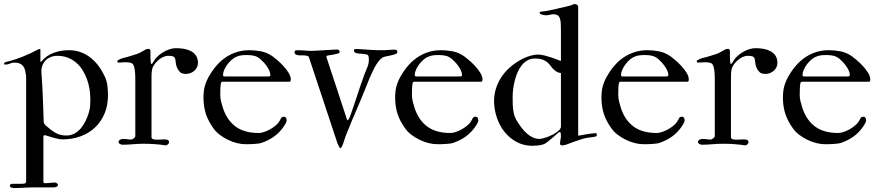

<svg xmlns="http://www.w3.org/2000/svg" viewBox="-37 -724 4426 967"><path d="M418 -225.6Q418 -250 413.8 -275.6Q409.7 -301.3 400.9 -325.4Q392.1 -349.6 378.7 -371.1Q365.2 -392.6 346.7 -408.4Q328.1 -424.3 304.4 -433.6Q280.8 -442.9 251.5 -442.9Q233.9 -442.9 219 -437Q204.1 -431.2 193.6 -420.9Q183.1 -410.6 177.2 -396.2Q171.4 -381.8 171.4 -364.3Q171.4 -361.3 171.6 -357.4Q171.9 -353.5 172.6 -344.7Q173.3 -335.9 174.3 -320.1Q175.3 -304.2 176.8 -277.1Q178.2 -250 179.7 -209.2Q181.2 -168.5 183.1 -109.9Q183.1 -104 188.5 -97.2Q193.8 -90.3 199.2 -86.9Q211.9 -76.2 223.1 -67.6Q234.4 -59.1 245.8 -53.2Q257.3 -47.4 269.8 -44.4Q282.2 -41.5 297.4 -41.5Q320.8 -41.5 339.1 -52Q357.4 -62.5 371.1 -78.9Q384.8 -95.2 394.3 -115.2Q403.8 -135.3 409.7 -154.8Q413.1 -166 414.8 -175Q416.5 -184.1 417 -192.4Q417.5 -200.7 417.5 -208.5Q417.5 -216.3 418 -225.6ZM-17.1 -401.4Q-17.1 -407.7 -8.3 -411.6Q33.7 -421.4 75 -437.7Q116.2 -454.1 154.3 -474.6Q156.7 -476.1 158.9 -476.6Q161.1 -477.1 163.1 -477.1Q166.5 -477.1 166.5 -474.6V-417.5Q166.5 -411.6 168.9 -411.6Q195.3 -443.8 231.9 -457.5Q268.6 -471.2 310.1 -471.2Q342.3 -471.2 369.4 -461.2Q396.5 -451.2 418.9 -433.6Q441.4 -416 459.2 -391.8Q477.1 -367.7 490.7 -338.9Q501 -316.9 503.9 -292.7Q506.8 -268.6 506.8 -244.1Q506.8 -192.9 489.5 -151.9Q472.2 -110.8 441.4 -81.8Q410.6 -52.7 368.7 -37.4Q326.7 -22 277.8 -22Q270 -22 260.3 -23.7Q250.5 -25.4 240.2 -28.1Q230 -30.8 219.2 -34.2Q208.5 -37.6 199.2 -40.5Q191.9 -43 188.5 -43Q181.6 -43 181.6 -36.1V190.9Q181.6 198.7 189.9 198.7Q202.1 198.7 215.6 197Q229 195.3 239.7 195.3Q244.1 195.3 249.5 199Q254.9 202.6 254.9 207Q254.9 213.4 247.8 216.6Q240.7 219.7 235.8 219.7H132.3Q127.4 219.7 113.3 220.2Q99.1 220.7 83.3 221.4Q67.4 222.2 53.7 222.7Q40 223.1 36.1 223.1Q33.7 223.1 29.5 222.7Q25.4 222.2 21.7 220.9Q18.1 219.7 15.4 217.8Q12.7 215.8 12.7 212.9Q12.7 201.7 24.4 201.7H72.8Q82.5 201.7 88.6 199.7Q94.7 197.8 94.7 186.5V-333.5Q94.7 -338.9 94.2 -343Q93.8 -347.2 92.8 -352.1Q90.8 -366.2 87.2 -376.7Q83.5 -387.2 76.9 -394.3Q70.3 -401.4 60.1 -405Q49.8 -408.7 34.7 -408.7Q23.4 -408.7 13.2 -403.8Q2.9 -398.9 -8.3 -398.9Q-17.1 -398.9 -17.1 -401.4Z M644.5 -39.1V-306.6Q644.5 -321.3 644.3 -337.6Q644 -354 642.3 -368.2Q640.6 -382.3 637 -392.3Q633.3 -402.3 627 -405.3Q615.2 -410.6 598.1 -410.6Q586.9 -410.6 577.4 -409.7Q567.9 -408.7 560.1 -408.7Q557.6 -408.7 555.7 -410.6Q553.7 -412.6 553.7 -414.6Q553.7 -419.9 557.1 -420.9Q572.3 -429.7 587.9 -433.1Q603.5 -436.5 620.1 -441.9Q634.8 -446.3 649.9 -451.2Q665 -456.1 677.7 -463.9Q686.5 -468.3 693.8 -473.1Q701.2 -478 712.4 -478Q715.3 -478 718 -474.4Q720.7 -470.7 720.7 -468.8V-441.9Q720.7 -438 720.9 -432.6Q721.2 -427.2 721.4 -421.9Q721.7 -416.5 722.2 -411.9Q722.7 -407.2 723.1 -405.3Q723.6 -403.3 724.6 -402.3L725.1 -401.9Q728 -401.9 730.5 -405Q732.9 -408.2 736.1 -413.3Q739.3 -418.5 743.4 -424.8Q747.6 -431.2 754.4 -437.5Q763.7 -446.8 775.1 -454.8Q786.6 -462.9 799.1 -468.8Q811.5 -474.6 824.5 -478Q837.4 -481.4 850.1 -481.4Q868.7 -481.4 888.2 -478.3Q907.7 -475.1 923.6 -467Q939.5 -459 949.7 -444.3Q960 -429.7 960 -407.2Q960 -395 954.8 -384.8Q949.7 -374.5 941.2 -367.2Q932.6 -359.9 921.6 -355.7Q910.6 -351.6 898.9 -351.6Q891.1 -351.6 882.3 -354Q873.5 -356.4 871.1 -359.9Q856 -373.5 850.1 -397Q847.7 -410.2 846.9 -419.2Q846.2 -428.2 843 -433.3Q839.8 -438.5 832.5 -440.7Q825.2 -442.9 809.6 -442.9Q796.9 -442.9 783.4 -436.3Q770 -429.7 758.5 -419.4Q747.1 -409.2 738.8 -396.7Q730.5 -384.3 729 -372.6Q726.6 -361.8 726.3 -349.4Q726.1 -336.9 726.1 -323.7V-30.3Q729 -23.9 736.8 -22.2Q744.6 -20.5 754.4 -20.5Q757.3 -20.5 762.5 -20.8Q767.6 -21 773.2 -21.2Q778.8 -21.5 783.2 -21.7Q787.6 -22 789.1 -22Q800.3 -22 807.4 -19.3Q814.5 -16.6 814.5 -7.8Q814.5 -2 808.8 2.9Q803.2 7.8 797.9 8.3Q771 3.9 742.9 2Q714.8 0 687 0Q657.7 0 632.3 2.4Q606.9 4.9 579.6 4.9Q574.2 4.9 567.1 1Q560.1 -2.9 560.1 -9.3Q560.1 -13.2 562.5 -16.1Q564.9 -19 568.6 -20.8Q572.3 -22.5 575.9 -23.4Q579.6 -24.4 582 -24.4Q587.4 -24.4 592.5 -23.9Q597.7 -23.4 603.5 -22.9Q607.9 -22 612.8 -21.5Q617.7 -21 622.1 -21Q625 -21 628.7 -22.5Q632.3 -23.9 636 -26.6Q639.6 -29.3 642.1 -32.5Q644.5 -35.6 644.5 -39.1Z M1420.9 -312.5H1083Q1077.6 -310.5 1076.7 -308.3Q1075.7 -306.2 1074.7 -299.8Q1073.7 -295.4 1073 -280.8Q1072.3 -266.1 1072.3 -247.6Q1072.3 -229 1076.7 -211.9Q1081.1 -194.8 1086.4 -178.2Q1106.9 -117.7 1150.6 -85.9Q1194.3 -54.2 1265.6 -54.2Q1276.4 -54.2 1289.1 -58.1Q1301.8 -62 1314.5 -68.1Q1327.1 -74.2 1338.9 -82.5Q1350.6 -90.8 1359.4 -99.6Q1365.7 -105.5 1369.9 -113Q1374 -120.6 1380.4 -131.8Q1382.3 -133.8 1385.7 -135Q1389.2 -136.2 1391.6 -136.2Q1400.4 -136.2 1403.6 -130.6Q1406.7 -125 1406.7 -116.7Q1406.7 -114.3 1405 -110.1Q1403.3 -106 1401.1 -101.6Q1398.9 -97.2 1396.2 -93Q1393.6 -88.9 1392.1 -86.9Q1373.5 -59.1 1345.2 -37.8Q1316.9 -16.6 1277.3 -3.4Q1268.6 -1 1247.3 0.7Q1226.1 2.4 1201.2 2.4Q1179.2 2.4 1156 -3.4Q1132.8 -9.3 1110.8 -20Q1088.9 -30.8 1070.1 -44.9Q1051.3 -59.1 1039.1 -76.2Q1012.7 -112.3 1000.2 -149.4Q987.8 -186.5 987.8 -232.4Q987.8 -249 989.5 -263.9Q991.2 -278.8 995.4 -293Q999.5 -307.1 1005.9 -321Q1012.2 -335 1021.5 -349.6Q1037.6 -376.5 1058.1 -398.9Q1078.6 -421.4 1103.5 -437.5Q1128.4 -453.6 1157.2 -462.4Q1186 -471.2 1219.2 -471.2Q1247.1 -471.2 1277.1 -465.6Q1307.1 -460 1335 -440.9Q1343.8 -434.6 1359.4 -421.4Q1375 -408.2 1390.1 -391.8Q1405.3 -375.5 1416.5 -357.4Q1427.7 -339.4 1427.7 -322.8Q1427.7 -318.4 1426 -315.4Q1424.3 -312.5 1420.9 -312.5ZM1095.7 -338.9H1313Q1321.3 -338.9 1323 -341.1Q1324.7 -343.3 1324.7 -345.7Q1324.7 -356.9 1319.1 -369.1Q1313.5 -381.3 1305.4 -392.3Q1297.4 -403.3 1289.1 -412.1Q1280.8 -420.9 1274.9 -425.8Q1259.3 -439 1243.7 -442.9Q1228 -446.8 1208 -446.8Q1199.7 -446.8 1192.6 -446.5Q1185.5 -446.3 1178.7 -445.3Q1171.9 -444.3 1165 -442.4Q1158.2 -440.4 1149.9 -436.5Q1140.6 -432.1 1129.6 -422.6Q1118.7 -413.1 1109.1 -400.6Q1099.6 -388.2 1093 -373.5Q1086.4 -358.9 1086.4 -344.7Q1086.4 -338.9 1095.7 -338.9Z M1662.6 -2.4 1518.6 -436.5Q1517.1 -441.4 1506.8 -443.4Q1496.6 -445.3 1487.8 -445.3H1471.2Q1467.3 -445.3 1462.9 -446Q1458.5 -446.8 1454.8 -448.5Q1451.2 -450.2 1448.7 -452.9Q1446.3 -455.6 1446.3 -459.5Q1446.3 -470.7 1456.1 -470.7H1476.1Q1480.5 -470.7 1487.3 -470.2Q1494.1 -469.7 1501.7 -469.2Q1509.3 -468.8 1516.6 -468.3Q1523.9 -467.8 1529.3 -467.8Q1533.7 -467.8 1544.4 -468.3Q1555.2 -468.8 1569.1 -469.5Q1583 -470.2 1598.1 -471.2Q1613.3 -472.2 1626.2 -472.9Q1639.2 -473.6 1648.2 -474.1Q1657.2 -474.6 1659.2 -474.6Q1673.8 -474.6 1673.8 -461.4Q1673.8 -457.5 1666.3 -454.8Q1658.7 -452.1 1648.2 -450.2Q1637.7 -448.2 1626.7 -446.5Q1615.7 -444.8 1609.4 -443.4Q1606.9 -442.4 1606.9 -437.5Q1606.9 -436.5 1607.4 -434.8Q1607.9 -433.1 1608.9 -430.7L1710 -124Q1710.9 -122.1 1711.4 -121.1Q1711.9 -120.1 1712.4 -119.1Q1712.9 -118.2 1713.4 -118.2Q1714.8 -118.2 1717 -120.8Q1719.2 -123.5 1721.4 -127.4Q1723.6 -131.3 1725.3 -136Q1727.1 -140.6 1728.5 -144.5Q1747.1 -196.8 1764.4 -250.5Q1781.7 -304.2 1800.3 -354Q1808.1 -372.6 1814.5 -388.9Q1820.8 -405.3 1820.8 -424.8Q1820.8 -431.2 1819.8 -437.7Q1818.8 -444.3 1815.4 -446.8Q1814.5 -448.2 1810.1 -449.5Q1805.7 -450.7 1800.3 -451.4Q1794.9 -452.1 1789.8 -452.6Q1784.7 -453.1 1781.7 -453.6Q1779.3 -453.6 1773.4 -453.9Q1767.6 -454.1 1761.5 -455.6Q1755.4 -457 1750.5 -460Q1745.6 -462.9 1745.6 -467.8Q1745.6 -474.1 1748 -475.6Q1751 -477.1 1755.9 -477.1H1763.2Q1770 -477.1 1782.5 -476.1Q1794.9 -475.1 1809.6 -474.1Q1824.2 -473.1 1839.8 -472.2Q1855.5 -471.2 1868.7 -471.2H1898.4Q1909.7 -471.2 1924.1 -472.7Q1938.5 -474.1 1946.8 -474.1Q1955.6 -474.1 1960 -471.9Q1964.4 -469.7 1964.4 -461.4Q1964.4 -455.6 1954.6 -451.7Q1944.8 -447.8 1932.1 -445.1Q1919.4 -442.4 1907 -439.9Q1894.5 -437.5 1889.2 -434.1Q1877.9 -426.8 1867.7 -412.8Q1857.4 -398.9 1849.1 -383.3Q1840.8 -367.7 1834.2 -352.5Q1827.6 -337.4 1823.2 -327.6Q1813.5 -303.2 1802.7 -276.6Q1792 -250 1780.5 -222.4Q1769 -194.8 1757.3 -167.5Q1745.6 -140.1 1734.4 -114.3Q1732.9 -110.4 1727.8 -97.7Q1722.7 -85 1716.6 -70.3Q1710.4 -55.7 1705.1 -41.7Q1699.7 -27.8 1698.2 -22Q1695.8 -15.1 1693.4 -7.3Q1690.9 0.5 1688.2 7.1Q1685.5 13.7 1682.9 17.8Q1680.2 22 1677.2 22Q1674.8 22 1672.9 18.8Q1670.9 15.6 1668.9 11.2Q1667 6.8 1665.3 2.9Q1663.6 -1 1662.6 -2.4Z M2386.2 -312.5H2048.3Q2043 -310.5 2042 -308.3Q2041 -306.2 2040 -299.8Q2039.1 -295.4 2038.3 -280.8Q2037.6 -266.1 2037.6 -247.6Q2037.6 -229 2042 -211.9Q2046.4 -194.8 2051.8 -178.2Q2072.3 -117.7 2116 -85.9Q2159.7 -54.2 2231 -54.2Q2241.7 -54.2 2254.4 -58.1Q2267.1 -62 2279.8 -68.1Q2292.5 -74.2 2304.2 -82.5Q2315.9 -90.8 2324.7 -99.6Q2331.1 -105.5 2335.2 -113Q2339.4 -120.6 2345.7 -131.8Q2347.7 -133.8 2351.1 -135Q2354.5 -136.2 2356.9 -136.2Q2365.7 -136.2 2368.9 -130.6Q2372.1 -125 2372.1 -116.7Q2372.1 -114.3 2370.4 -110.1Q2368.7 -106 2366.5 -101.6Q2364.3 -97.2 2361.6 -93Q2358.9 -88.9 2357.4 -86.9Q2338.9 -59.1 2310.5 -37.8Q2282.2 -16.6 2242.7 -3.4Q2233.9 -1 2212.6 0.7Q2191.4 2.4 2166.5 2.4Q2144.5 2.4 2121.3 -3.4Q2098.1 -9.3 2076.2 -20Q2054.2 -30.8 2035.4 -44.9Q2016.6 -59.1 2004.4 -76.2Q1978 -112.3 1965.6 -149.4Q1953.1 -186.5 1953.1 -232.4Q1953.1 -249 1954.8 -263.9Q1956.5 -278.8 1960.7 -293Q1964.8 -307.1 1971.2 -321Q1977.5 -335 1986.8 -349.6Q2002.9 -376.5 2023.4 -398.9Q2043.9 -421.4 2068.8 -437.5Q2093.8 -453.6 2122.6 -462.4Q2151.4 -471.2 2184.6 -471.2Q2212.4 -471.2 2242.4 -465.6Q2272.5 -460 2300.3 -440.9Q2309.1 -434.6 2324.7 -421.4Q2340.3 -408.2 2355.5 -391.8Q2370.6 -375.5 2381.8 -357.4Q2393.1 -339.4 2393.1 -322.8Q2393.1 -318.4 2391.4 -315.4Q2389.6 -312.5 2386.2 -312.5ZM2061 -338.9H2278.3Q2286.6 -338.9 2288.3 -341.1Q2290 -343.3 2290 -345.7Q2290 -356.9 2284.4 -369.1Q2278.8 -381.3 2270.8 -392.3Q2262.7 -403.3 2254.4 -412.1Q2246.1 -420.9 2240.2 -425.8Q2224.6 -439 2209 -442.9Q2193.4 -446.8 2173.3 -446.8Q2165 -446.8 2158 -446.5Q2150.9 -446.3 2144 -445.3Q2137.2 -444.3 2130.4 -442.4Q2123.5 -440.4 2115.2 -436.5Q2106 -432.1 2095 -422.6Q2084 -413.1 2074.5 -400.6Q2064.9 -388.2 2058.3 -373.5Q2051.8 -358.9 2051.8 -344.7Q2051.8 -338.9 2061 -338.9Z M2451.2 -217.8Q2452.1 -254.9 2463.9 -287.1Q2475.6 -319.3 2495.6 -346.2Q2515.6 -373 2542.2 -394Q2568.8 -415 2599.6 -430.2Q2615.2 -437.5 2635 -443.4Q2654.8 -449.2 2673.3 -449.2Q2687 -449.2 2705.6 -444.6Q2724.1 -439.9 2740.7 -434.3Q2757.3 -428.7 2769 -424.1Q2780.8 -419.4 2781.2 -418.9Q2782.2 -418 2788.1 -418V-565.9Q2788.1 -587.9 2787.4 -604.2Q2786.6 -620.6 2783 -631.3Q2779.3 -642.1 2771 -647.2Q2762.7 -652.3 2747.6 -652.3Q2745.6 -652.3 2741.7 -651.6Q2737.8 -650.9 2732.9 -649.7Q2728 -648.4 2723.1 -647.7Q2718.3 -647 2714.4 -647Q2712.9 -647 2707.5 -647.5Q2702.1 -647.9 2696 -649.4Q2689.9 -650.9 2685.3 -653.3Q2680.7 -655.8 2680.7 -659.7Q2680.7 -661.6 2682.4 -663.3Q2684.1 -665 2687.5 -665Q2699.2 -666 2713.9 -668.7Q2728.5 -671.4 2741.9 -674.1Q2755.4 -676.8 2765.4 -679.2Q2775.4 -681.6 2777.8 -682.6Q2793.5 -685.5 2809.6 -689.5Q2825.7 -693.4 2841.3 -697.8Q2843.8 -698.7 2847.9 -701.2Q2852.1 -703.6 2856.4 -703.6Q2864.3 -703.6 2869.6 -699.5Q2875 -695.3 2875 -691.9V-40.5Q2884.8 -42 2896.7 -44.2Q2908.7 -46.4 2920.7 -48.3Q2932.6 -50.3 2943.6 -51.8Q2954.6 -53.2 2961.9 -53.2Q2967.3 -53.2 2968 -50.5Q2968.8 -47.9 2968.8 -45.4Q2968.8 -38.6 2965.3 -37.1Q2952.1 -33.7 2942.9 -33Q2933.6 -32.2 2922.4 -30.3Q2905.8 -27.3 2887.2 -21.5Q2868.7 -15.6 2851.6 -9.3Q2831.1 -1.5 2817.6 3.4Q2804.2 8.3 2793.9 8.3Q2783.7 8.3 2783.7 -1Q2783.7 -10.7 2785.9 -20.8Q2788.1 -30.8 2788.1 -39.1Q2788.1 -41.5 2787.6 -47.6Q2787.1 -53.7 2786.6 -55.7Q2785.2 -59.1 2781.2 -59.1Q2778.8 -59.1 2768.8 -50.3Q2758.8 -41.5 2746.1 -30.5Q2733.4 -19.5 2720.5 -9.3Q2707.5 1 2698.7 3.4Q2686 7.3 2672.1 8.8Q2658.2 10.3 2645.5 10.3Q2600.1 10.3 2564 -9.5Q2527.8 -29.3 2502.7 -61.5Q2477.5 -93.8 2464.4 -134.5Q2451.2 -175.3 2451.2 -217.8ZM2788.1 -85.9V-356.4Q2773.4 -356.4 2755.9 -370.1Q2746.1 -378.4 2739 -388.7Q2731.9 -398.9 2722.2 -408Q2712.4 -417 2697.5 -423.1Q2682.6 -429.2 2657.2 -429.2Q2635.7 -429.2 2619.1 -419.7Q2602.5 -410.2 2590.1 -394.3Q2577.6 -378.4 2569.1 -358.2Q2560.5 -337.9 2555.2 -316.4Q2549.8 -294.9 2547.4 -274.4Q2544.9 -253.9 2544.9 -237.3Q2544.9 -221.2 2545.2 -204.8Q2545.4 -188.5 2547.4 -172.9Q2549.3 -157.2 2553.7 -142.8Q2558.1 -128.4 2565.9 -115.7Q2577.6 -96.7 2590.3 -80.1Q2603 -63.5 2617.2 -51Q2631.3 -38.6 2647.2 -31.5Q2663.1 -24.4 2680.7 -24.4Q2686.5 -24.4 2696.8 -26.9Q2707 -29.3 2719 -33.7Q2731 -38.1 2743.2 -44.2Q2755.4 -50.3 2765.4 -57.1Q2775.4 -64 2781.7 -71.3Q2788.1 -78.6 2788.1 -85.9Z M3425.3 -312.5H3087.4Q3082 -310.5 3081.1 -308.3Q3080.1 -306.2 3079.1 -299.8Q3078.1 -295.4 3077.4 -280.8Q3076.7 -266.1 3076.7 -247.6Q3076.7 -229 3081.1 -211.9Q3085.4 -194.8 3090.8 -178.2Q3111.3 -117.7 3155 -85.9Q3198.7 -54.2 3270 -54.2Q3280.8 -54.2 3293.5 -58.1Q3306.2 -62 3318.8 -68.1Q3331.5 -74.2 3343.3 -82.5Q3355 -90.8 3363.8 -99.6Q3370.1 -105.5 3374.3 -113Q3378.4 -120.6 3384.8 -131.8Q3386.7 -133.8 3390.1 -135Q3393.6 -136.2 3396 -136.2Q3404.8 -136.2 3408 -130.6Q3411.1 -125 3411.1 -116.7Q3411.1 -114.3 3409.4 -110.1Q3407.7 -106 3405.5 -101.6Q3403.3 -97.2 3400.6 -93Q3397.9 -88.9 3396.5 -86.9Q3377.9 -59.1 3349.6 -37.8Q3321.3 -16.6 3281.7 -3.4Q3272.9 -1 3251.7 0.7Q3230.5 2.4 3205.6 2.4Q3183.6 2.4 3160.4 -3.4Q3137.2 -9.3 3115.2 -20Q3093.3 -30.8 3074.5 -44.9Q3055.7 -59.1 3043.5 -76.2Q3017.1 -112.3 3004.6 -149.4Q2992.2 -186.5 2992.2 -232.4Q2992.2 -249 2993.9 -263.9Q2995.6 -278.8 2999.8 -293Q3003.9 -307.1 3010.3 -321Q3016.6 -335 3025.9 -349.6Q3042 -376.5 3062.5 -398.9Q3083 -421.4 3107.9 -437.5Q3132.8 -453.6 3161.6 -462.4Q3190.4 -471.2 3223.6 -471.2Q3251.5 -471.2 3281.5 -465.6Q3311.5 -460 3339.4 -440.9Q3348.1 -434.6 3363.8 -421.4Q3379.4 -408.2 3394.5 -391.8Q3409.7 -375.5 3420.9 -357.4Q3432.1 -339.4 3432.1 -322.8Q3432.1 -318.4 3430.4 -315.4Q3428.7 -312.5 3425.3 -312.5ZM3100.1 -338.9H3317.4Q3325.7 -338.9 3327.4 -341.1Q3329.1 -343.3 3329.1 -345.7Q3329.1 -356.9 3323.5 -369.1Q3317.9 -381.3 3309.8 -392.3Q3301.8 -403.3 3293.5 -412.1Q3285.2 -420.9 3279.3 -425.8Q3263.7 -439 3248 -442.9Q3232.4 -446.8 3212.4 -446.8Q3204.1 -446.8 3197 -446.5Q3189.9 -446.3 3183.1 -445.3Q3176.3 -444.3 3169.4 -442.4Q3162.6 -440.4 3154.3 -436.5Q3145 -432.1 3134 -422.6Q3123 -413.1 3113.5 -400.6Q3104 -388.2 3097.4 -373.5Q3090.8 -358.9 3090.8 -344.7Q3090.8 -338.9 3100.1 -338.9Z M3563 -39.1V-306.6Q3563 -321.3 3562.7 -337.6Q3562.5 -354 3560.8 -368.2Q3559.1 -382.3 3555.4 -392.3Q3551.8 -402.3 3545.4 -405.3Q3533.7 -410.6 3516.6 -410.6Q3505.4 -410.6 3495.8 -409.7Q3486.3 -408.7 3478.5 -408.7Q3476.1 -408.7 3474.1 -410.6Q3472.2 -412.6 3472.2 -414.6Q3472.2 -419.9 3475.6 -420.9Q3490.7 -429.7 3506.3 -433.1Q3522 -436.5 3538.6 -441.9Q3553.2 -446.3 3568.4 -451.2Q3583.5 -456.1 3596.2 -463.9Q3605 -468.3 3612.3 -473.1Q3619.6 -478 3630.9 -478Q3633.8 -478 3636.5 -474.4Q3639.2 -470.7 3639.2 -468.8V-441.9Q3639.2 -438 3639.4 -432.6Q3639.6 -427.2 3639.9 -421.9Q3640.1 -416.5 3640.6 -411.9Q3641.1 -407.2 3641.6 -405.3Q3642.1 -403.3 3643.1 -402.3L3643.6 -401.9Q3646.5 -401.9 3648.9 -405Q3651.4 -408.2 3654.5 -413.3Q3657.7 -418.5 3661.9 -424.8Q3666 -431.2 3672.9 -437.5Q3682.1 -446.8 3693.6 -454.8Q3705.1 -462.9 3717.5 -468.8Q3730 -474.6 3742.9 -478Q3755.9 -481.4 3768.6 -481.4Q3787.1 -481.4 3806.6 -478.3Q3826.2 -475.1 3842 -467Q3857.9 -459 3868.2 -444.3Q3878.4 -429.7 3878.4 -407.2Q3878.4 -395 3873.3 -384.8Q3868.2 -374.5 3859.6 -367.2Q3851.1 -359.9 3840.1 -355.7Q3829.1 -351.6 3817.4 -351.6Q3809.6 -351.6 3800.8 -354Q3792 -356.4 3789.6 -359.9Q3774.4 -373.5 3768.6 -397Q3766.1 -410.2 3765.4 -419.2Q3764.6 -428.2 3761.5 -433.3Q3758.3 -438.5 3751 -440.7Q3743.7 -442.9 3728 -442.9Q3715.3 -442.9 3701.9 -436.3Q3688.5 -429.7 3677 -419.4Q3665.5 -409.2 3657.2 -396.7Q3648.9 -384.3 3647.5 -372.6Q3645 -361.8 3644.8 -349.4Q3644.5 -336.9 3644.5 -323.7V-30.3Q3647.5 -23.9 3655.3 -22.2Q3663.1 -20.5 3672.9 -20.5Q3675.8 -20.5 3680.9 -20.8Q3686 -21 3691.7 -21.2Q3697.3 -21.5 3701.7 -21.7Q3706.1 -22 3707.5 -22Q3718.8 -22 3725.8 -19.3Q3732.9 -16.6 3732.9 -7.8Q3732.9 -2 3727.3 2.9Q3721.7 7.8 3716.3 8.3Q3689.5 3.9 3661.4 2Q3633.3 0 3605.5 0Q3576.2 0 3550.8 2.4Q3525.4 4.9 3498 4.9Q3492.7 4.9 3485.6 1Q3478.5 -2.9 3478.5 -9.3Q3478.5 -13.2 3481 -16.1Q3483.4 -19 3487.1 -20.8Q3490.7 -22.5 3494.4 -23.4Q3498 -24.4 3500.5 -24.4Q3505.9 -24.4 3511 -23.9Q3516.1 -23.4 3522 -22.9Q3526.4 -22 3531.2 -21.5Q3536.1 -21 3540.5 -21Q3543.5 -21 3547.1 -22.5Q3550.8 -23.9 3554.4 -26.6Q3558.1 -29.3 3560.5 -32.5Q3563 -35.6 3563 -39.1Z M4339.4 -312.5H4001.5Q3996.1 -310.5 3995.1 -308.3Q3994.1 -306.2 3993.2 -299.8Q3992.2 -295.4 3991.5 -280.8Q3990.7 -266.1 3990.7 -247.6Q3990.7 -229 3995.1 -211.9Q3999.5 -194.8 4004.9 -178.2Q4025.4 -117.7 4069.1 -85.9Q4112.8 -54.2 4184.1 -54.2Q4194.8 -54.2 4207.5 -58.1Q4220.2 -62 4232.9 -68.1Q4245.6 -74.2 4257.3 -82.5Q4269 -90.8 4277.8 -99.6Q4284.2 -105.5 4288.3 -113Q4292.5 -120.6 4298.8 -131.8Q4300.8 -133.8 4304.2 -135Q4307.6 -136.2 4310.1 -136.2Q4318.8 -136.2 4322 -130.6Q4325.2 -125 4325.2 -116.7Q4325.2 -114.3 4323.5 -110.1Q4321.8 -106 4319.6 -101.6Q4317.4 -97.2 4314.7 -93Q4312 -88.9 4310.5 -86.9Q4292 -59.1 4263.7 -37.8Q4235.4 -16.6 4195.8 -3.4Q4187 -1 4165.8 0.7Q4144.5 2.4 4119.6 2.4Q4097.7 2.4 4074.5 -3.4Q4051.3 -9.3 4029.3 -20Q4007.3 -30.8 3988.5 -44.9Q3969.7 -59.1 3957.5 -76.2Q3931.2 -112.3 3918.7 -149.4Q3906.2 -186.5 3906.2 -232.4Q3906.2 -249 3908 -263.9Q3909.7 -278.8 3913.8 -293Q3918 -307.1 3924.3 -321Q3930.7 -335 3939.9 -349.6Q3956.1 -376.5 3976.6 -398.9Q3997.1 -421.4 4022 -437.5Q4046.9 -453.6 4075.7 -462.4Q4104.5 -471.2 4137.7 -471.2Q4165.5 -471.2 4195.6 -465.6Q4225.6 -460 4253.4 -440.9Q4262.2 -434.6 4277.8 -421.4Q4293.5 -408.2 4308.6 -391.8Q4323.7 -375.5 4335 -357.4Q4346.2 -339.4 4346.2 -322.8Q4346.2 -318.4 4344.5 -315.4Q4342.8 -312.5 4339.4 -312.5ZM4014.2 -338.9H4231.4Q4239.7 -338.9 4241.5 -341.1Q4243.2 -343.3 4243.2 -345.7Q4243.2 -356.9 4237.5 -369.1Q4231.9 -381.3 4223.9 -392.3Q4215.8 -403.3 4207.5 -412.1Q4199.2 -420.9 4193.4 -425.8Q4177.7 -439 4162.1 -442.9Q4146.5 -446.8 4126.5 -446.8Q4118.2 -446.8 4111.1 -446.5Q4104 -446.3 4097.2 -445.3Q4090.3 -444.3 4083.5 -442.4Q4076.7 -440.4 4068.4 -436.5Q4059.1 -432.1 4048.1 -422.6Q4037.1 -413.1 4027.6 -400.6Q4018.1 -388.2 4011.5 -373.5Q4004.9 -358.9 4004.9 -344.7Q4004.9 -338.9 4014.2 -338.9Z"/></svg>

Font: IM FELL French Canon
Style: Regular
Weight: 400
Designer: Igino Marini
Foundry: Igino Marini,
Version: 3.00